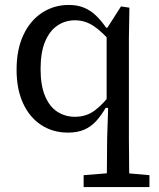

<svg xmlns="http://www.w3.org/2000/svg" viewBox="-20 -524 641 776"><path d="M318 232V184L442 174H470L584 184V232ZM255 12Q194 12 147 -18.5Q100 -49 73.5 -106Q47 -163 47 -242Q47 -324 74.5 -382.5Q102 -441 150 -472.5Q198 -504 258 -504Q293 -504 319.5 -493Q346 -482 367.5 -461.5Q389 -441 409 -412H441L436 -346Q394 -395 359 -418.5Q324 -442 283 -442Q244 -442 212.5 -421Q181 -400 162.5 -356.5Q144 -313 144 -245Q144 -179 162 -136Q180 -93 211.5 -72.5Q243 -52 283 -52Q329 -52 363 -77.5Q397 -103 435 -153L439 -88H407Q389 -57 368.5 -34.5Q348 -12 320.5 0Q293 12 255 12ZM411 232Q412 200 412 167Q412 134 412.5 101Q413 68 413 36L417 -86L411 -93V-411L414 -412L469 -498L503 -493L501 -372V36Q501 68 501.5 101Q502 134 502 167Q502 200 503 232Z"/></svg>

Font: Source Serif 4
Style: Regular
Weight: 400
Designer: Frank Grießhammer
Foundry: Adobe Systems Incorporated
Version: Version 4.004;hotconv 1.0.116;makeotfexe 2.5.65601